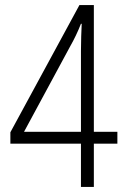

<svg xmlns="http://www.w3.org/2000/svg" viewBox="-20 -739 501 759"><path d="M444 -171H351V0H300V-171H21V-216L294 -719H351V-218H444ZM300 -218V-537Q300 -569 301 -595.5Q302 -622 303 -645H300Q291 -622 280 -599Q269 -576 257 -555L75 -218Z"/></svg>

Font: Noto Sans Sinhala Condensed Light
Style: Regular
Weight: 300
Width: 3
Designer: Jelle Bosma - Monotype Design Team
Foundry: Monotype Imaging Inc.
Version: Version 2.006; ttfautohint (v1.8.4.7-5d5b)